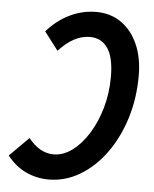

<svg xmlns="http://www.w3.org/2000/svg" viewBox="-52 -745 640 799"><g transform="rotate(5 268.5 -345.0)"><path d="M517 -452Q517 -356 490.5 -272Q464 -188 417.5 -124.5Q371 -61 310 -25Q249 11 180 11Q131 11 86.5 -9.5Q42 -30 7 -74L87 -154Q134 -95 192 -95Q232 -95 269.5 -122.5Q307 -150 337 -198Q367 -246 384.5 -307.5Q402 -369 402 -437Q402 -518 375.5 -556.5Q349 -595 301 -595Q234 -595 171 -526L113 -602Q155 -650 208 -675.5Q261 -701 318 -701Q378 -701 422.5 -670Q467 -639 492 -583Q517 -527 517 -452Z"/></g></svg>

Font: Radio Canada Condensed Medium
Style: Italic
Weight: 500
Width: 3
Italic angle: -12°
Designer: Charles Daoud, Etienne Aubert Bonn, Alexandre Saumier Demers, Jacques Le Bailly
Foundry: Radio-Canada
Version: Version 2.104; ttfautohint (v1.8.4.7-5d5b);gftools[0.9.28.de